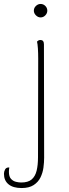

<svg xmlns="http://www.w3.org/2000/svg" viewBox="-75 -714 349 970"><path d="M34 236Q-9 236 -32 217Q-55 198 -55 164Q-55 153 -49.5 142.5Q-44 132 -31 132Q-30 132 -29.5 132Q-29 132 -28 132Q-29 138 -29.5 143.5Q-30 149 -30 154Q-30 178 -19.5 189.5Q-9 201 5.5 204.5Q20 208 32 208Q67 208 85 192.5Q103 177 110 148.5Q117 120 117 80L118 -417Q118 -446 116.5 -469Q115 -492 112 -504Q115 -507 119 -509.5Q123 -512 130 -512Q138 -512 142.5 -506.5Q147 -501 147 -490L148 83Q148 106 144.5 132.5Q141 159 129.5 182.5Q118 206 95 221Q72 236 34 236ZM130 -626Q117 -626 106.5 -636.5Q96 -647 96 -660Q96 -674 106.5 -684Q117 -694 130 -694Q144 -694 154 -684Q164 -674 164 -660Q164 -647 154 -636.5Q144 -626 130 -626Z"/></svg>

Font: Arima Thin
Style: Regular
Weight: 100
Designer: Joana Correia and Natanael Gama
Foundry: NDISCOVER
Version: Version 1.101;gftools[0.9.23]